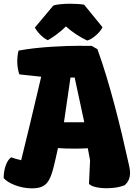

<svg xmlns="http://www.w3.org/2000/svg" viewBox="-30 -1004 736 1034"><path d="M-10.3 -44.9C14.6 -15.6 80.1 10.3 141.1 10.3C239.7 10.3 245.6 -42.5 282.2 -206.5C309.1 -204.6 338.4 -203.6 368.2 -203.6C393.6 -203.6 418.9 -204.1 442.9 -205.6L455.1 -140.1L449.2 -14.2C463.4 3.9 512.7 9.8 542 9.8C588.9 9.8 618.7 2.4 641.1 -6.3C663.6 -25.9 670.4 -49.3 670.4 -72.8C670.4 -92.8 665 -112.8 661.1 -130.4C618.7 -323.2 560.1 -559.6 494.6 -739.3L463.9 -756.8C439.9 -757.3 416 -757.3 392.1 -757.3C326.2 -757.3 176.3 -752 69.8 -731.4C65.4 -713.4 63 -693.4 63 -673.3C63 -649.4 66.4 -625 74.2 -603.5L191.9 -590.8C152.3 -421.4 109.9 -245.1 84 -141.1C61 -146.5 48.8 -150.4 29.8 -156.7C3.9 -138.2 -10.3 -89.4 -10.3 -44.9ZM314.5 -345.7 349.6 -586.4H372.1L423.8 -345.7ZM227.5 -787.6C254.4 -802.7 294.4 -830.1 324.7 -861.8C360.8 -829.6 398.9 -805.2 439.5 -785.6C472.2 -793.9 513.2 -835.4 522 -857.4L423.3 -978.5C408.7 -981.9 373.5 -983.9 347.7 -983.9C314.9 -983.9 271.5 -980.5 256.8 -973.6L157.7 -855.5C170.9 -831.5 199.2 -800.3 227.5 -787.6Z"/></svg>

Font: Kavoon
Style: Regular
Weight: 400
Designer: Viktoriya Grabowska
Foundry: Viktoriya Grabowska
Version: Version 1.002